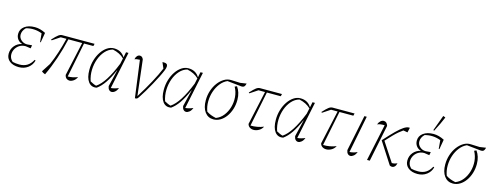

<svg xmlns="http://www.w3.org/2000/svg" viewBox="-22 -1456 5681 2205"><g transform="rotate(15 2819.0 -353.5)"><path d="M196 6Q127 6 86 -26.5Q45 -59 45 -113Q45 -168 78.5 -208.5Q112 -249 167 -261Q132 -271 111.5 -298Q91 -325 91 -362Q91 -418 137 -452Q183 -486 259 -486Q322 -486 387 -452L367 -335H359L350 -437Q258 -473 161 -447Q121 -408 121 -361Q121 -324 150.5 -297.5Q180 -271 221 -271L280 -276L273 -238L211 -247Q167 -247 135 -225Q103 -203 87.5 -168.5Q72 -134 77.5 -98Q83 -62 114 -34Q150 -25 195 -25Q250 -25 288 -49Q326 -73 352 -122L364 -117Q349 -61 303.5 -27.5Q258 6 196 6Z M510 7Q482 -2 467 -17L535 -123Q598 -266 642 -450H574L482 -389L473 -396Q518 -445 540.5 -461.5Q563 -478 585 -478H969L962 -450H851L768 -36Q828 -37 885 -60Q870 -28 845.5 -11.5Q821 5 798 5Q778 5 762 -8Q746 -21 741 -48L829 -450H665Q638 -329 598 -211.5Q558 -94 510 7Z M1123 2Q1061 15 1024.5 -33Q988 -81 988 -175Q988 -237 1005 -293Q1022 -349 1051.5 -392.5Q1081 -436 1119 -461Q1157 -486 1199 -486Q1287 -486 1330 -414L1343 -478H1372L1280 -36Q1321 -39 1371 -60Q1359 -28 1339 -11.5Q1319 5 1300 5Q1282 5 1268.5 -9Q1255 -23 1251 -51L1299 -250L1297 -251Q1256 -156 1213.5 -94Q1171 -32 1123 2ZM1037 -50Q1055 -40 1073 -31.5Q1091 -23 1110 -18Q1215 -87 1313 -334L1327 -400Q1274 -452 1190 -469Q1140 -456 1101.5 -413.5Q1063 -371 1041 -310.5Q1019 -250 1017 -182Q1015 -114 1037 -50Z M1601 -28Q1741 -252 1806 -408L1776 -477Q1781 -478 1794 -478Q1838 -478 1838 -443Q1838 -421 1825 -391Q1810 -354 1786 -306.5Q1762 -259 1734 -208Q1706 -157 1677 -108.5Q1648 -60 1622 -21Q1610 -3 1603 1.5Q1596 6 1578 6L1519 -436Q1479 -435 1457 -425Q1461 -450 1475 -466Q1489 -482 1508 -482Q1537 -482 1550 -448L1599 -28Z M2008 2Q1946 15 1909.5 -33Q1873 -81 1873 -175Q1873 -237 1890 -293Q1907 -349 1936.5 -392.5Q1966 -436 2004 -461Q2042 -486 2084 -486Q2172 -486 2215 -414L2228 -478H2257L2165 -36Q2206 -39 2256 -60Q2244 -28 2224 -11.5Q2204 5 2185 5Q2167 5 2153.5 -9Q2140 -23 2136 -51L2184 -250L2182 -251Q2141 -156 2098.5 -94Q2056 -32 2008 2ZM1922 -50Q1940 -40 1958 -31.5Q1976 -23 1995 -18Q2100 -87 2198 -334L2212 -400Q2159 -452 2075 -469Q2025 -456 1986.5 -413.5Q1948 -371 1926 -310.5Q1904 -250 1902 -182Q1900 -114 1922 -50Z M2510 7Q2446 7 2408 -44Q2370 -95 2370 -183Q2370 -243 2388 -297.5Q2406 -352 2437.5 -394Q2469 -436 2509 -460Q2549 -484 2593 -482L2699 -478L2774 -489Q2767 -461 2757 -451.5Q2747 -442 2730 -442Q2725 -442 2719 -442.5Q2713 -443 2706 -444L2554 -460Q2508 -440 2473.5 -396.5Q2439 -353 2420 -296Q2401 -239 2400.5 -177.5Q2400 -116 2421 -61Q2444 -45 2472 -34Q2500 -23 2534 -16Q2585 -35 2620.5 -80Q2656 -125 2673 -183.5Q2690 -242 2685 -304Q2680 -366 2650 -420L2675 -431Q2696 -402 2708 -364Q2720 -326 2720 -279Q2720 -221 2703.5 -169.5Q2687 -118 2658 -78Q2629 -38 2591 -15.5Q2553 7 2510 7Z M2833 -389 2824 -396Q2869 -445 2891.5 -461.5Q2914 -478 2936 -478H3197L3190 -450H3025L2941 -35Q3022 -33 3096 -63Q3079 -30 3048.5 -13Q3018 4 2988 4Q2962 4 2941.5 -9Q2921 -22 2915 -48L3003 -450H2925Z M3340 2Q3278 15 3241.5 -33Q3205 -81 3205 -175Q3205 -237 3222 -293Q3239 -349 3268.5 -392.5Q3298 -436 3336 -461Q3374 -486 3416 -486Q3504 -486 3547 -414L3560 -478H3589L3497 -36Q3538 -39 3588 -60Q3576 -28 3556 -11.5Q3536 5 3517 5Q3499 5 3485.5 -9Q3472 -23 3468 -51L3516 -250L3514 -251Q3473 -156 3430.5 -94Q3388 -32 3340 2ZM3254 -50Q3272 -40 3290 -31.5Q3308 -23 3327 -18Q3432 -87 3530 -334L3544 -400Q3491 -452 3407 -469Q3357 -456 3318.5 -413.5Q3280 -371 3258 -310.5Q3236 -250 3234 -182Q3232 -114 3254 -50Z M3696 -389 3687 -396Q3732 -445 3754.5 -461.5Q3777 -478 3799 -478H4060L4053 -450H3888L3804 -35Q3885 -33 3959 -63Q3942 -30 3911.5 -13Q3881 4 3851 4Q3825 4 3804.5 -9Q3784 -22 3778 -48L3866 -450H3788Z M4209 -60Q4197 -28 4177 -11.5Q4157 5 4138 5Q4120 5 4106.5 -9Q4093 -23 4089 -51L4177 -478H4205L4118 -36Q4168 -39 4209 -60Z M4440 -262Q4512 -342 4561.5 -391Q4611 -440 4645.5 -462Q4680 -484 4704 -484Q4707 -484 4710 -484Q4713 -484 4716 -483L4703 -426L4652 -435Q4626 -417 4601 -396Q4576 -375 4545.5 -343.5Q4515 -312 4472 -265L4620 -39Q4654 -38 4684 -54Q4679 -27 4665 -12.5Q4651 2 4632 2Q4619 2 4605 -6ZM4336 0 4429 -437Q4401 -438 4381 -435Q4361 -432 4342 -424Q4351 -450 4369 -466.5Q4387 -483 4407 -483Q4444 -483 4458 -437L4369 0Z M4936 6Q4867 6 4826 -26.5Q4785 -59 4785 -113Q4785 -168 4818.5 -208.5Q4852 -249 4907 -261Q4872 -271 4851.5 -298Q4831 -325 4831 -362Q4831 -418 4877 -452Q4923 -486 4999 -486Q5062 -486 5127 -452L5107 -335H5099L5090 -437Q4998 -473 4901 -447Q4861 -408 4861 -361Q4861 -324 4890.5 -297.5Q4920 -271 4961 -271L5020 -276L5013 -238L4951 -247Q4907 -247 4875 -225Q4843 -203 4827.5 -168.5Q4812 -134 4817.5 -98Q4823 -62 4854 -34Q4890 -25 4935 -25Q4990 -25 5028 -49Q5066 -73 5092 -122L5104 -117Q5089 -61 5043.5 -27.5Q4998 6 4936 6ZM4994 -524 4983 -528 5050 -710 5054 -714 5079 -703Q5063 -663 5041.5 -618.5Q5020 -574 4994 -524Z M5357 7Q5293 7 5255 -44Q5217 -95 5217 -183Q5217 -243 5235 -297.5Q5253 -352 5284.5 -394Q5316 -436 5356 -460Q5396 -484 5440 -482L5546 -478L5621 -489Q5614 -461 5604 -451.5Q5594 -442 5577 -442Q5572 -442 5566 -442.5Q5560 -443 5553 -444L5401 -460Q5355 -440 5320.5 -396.5Q5286 -353 5267 -296Q5248 -239 5247.5 -177.5Q5247 -116 5268 -61Q5291 -45 5319 -34Q5347 -23 5381 -16Q5432 -35 5467.5 -80Q5503 -125 5520 -183.5Q5537 -242 5532 -304Q5527 -366 5497 -420L5522 -431Q5543 -402 5555 -364Q5567 -326 5567 -279Q5567 -221 5550.5 -169.5Q5534 -118 5505 -78Q5476 -38 5438 -15.5Q5400 7 5357 7Z"/></g></svg>

Font: Piazzolla Thin
Style: Italic
Weight: 100
Italic angle: -11.3°
Designer: Juan Pablo del Peral
Foundry: Huerta Tipografica
Version: Version 1.330